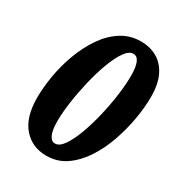

<svg xmlns="http://www.w3.org/2000/svg" viewBox="-175 -839 895 965"><g transform="rotate(30 272.5 -357.0)"><path d="M236 11Q153 11 102 -48Q51 -107 51 -219Q51 -280 63 -349.5Q75 -419 100 -485.5Q125 -552 162 -606Q199 -660 249.5 -692.5Q300 -725 363 -725Q415 -725 456 -702Q497 -679 521 -631Q545 -583 545 -507Q545 -448 533 -378.5Q521 -309 497 -240Q473 -171 436 -114.5Q399 -58 349.5 -23.5Q300 11 236 11ZM242 -64Q268 -63 292 -97.5Q316 -132 336.5 -187.5Q357 -243 372.5 -308.5Q388 -374 396.5 -437.5Q405 -501 405 -550Q405 -652 360 -652Q335 -652 311.5 -618Q288 -584 267.5 -529Q247 -474 231.5 -409Q216 -344 207 -280.5Q198 -217 198 -168Q198 -116 210 -90Q222 -64 242 -64Z"/></g></svg>

Font: Noto Serif Tamil Condensed Black
Style: Italic
Weight: 900
Width: 3
Italic angle: -12°
Designer: Indian Type Foundry, Tom Grace, and the Monotype Design Team
Foundry: Monotype Imaging Inc.
Version: Version 2.003; ttfautohint (v1.8.4.7-5d5b)